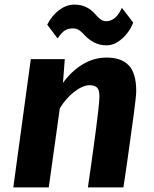

<svg xmlns="http://www.w3.org/2000/svg" viewBox="-20 -814 669 834"><path d="M191.8 0H37.8L113.8 -557H261.4L253.5 -453.9Q290.2 -505 339.2 -534.5Q388.1 -564 443.4 -564Q506.5 -564 539.1 -530.3Q571.7 -496.6 571.7 -418.5Q571.7 -407.4 568.8 -380.4Q565.8 -353.3 561.2 -318.8Q556.5 -284.2 551.7 -250.2Q550.2 -239.4 547 -215.9Q543.8 -192.4 539.6 -161.9Q535.3 -131.5 530.8 -100Q526.3 -68.6 522.4 -42.2Q518.4 -15.8 516 0H361.8Q367.7 -39.4 373.4 -80.3Q379.2 -121.2 385 -163.6Q390.8 -206 396.6 -249.5Q403.5 -303.6 407.5 -339.1Q411.4 -374.6 411.8 -393.5Q412.5 -422 402.1 -432.9Q391.7 -443.9 369.1 -443.9Q353.9 -443.9 336.3 -436Q318.6 -428 301 -414Q283.3 -399.9 267.4 -381.7Q251.5 -363.5 239.8 -343.3ZM443.9 -617.1Q413.4 -617.1 390 -629.1Q366.6 -641.2 349.4 -659.2Q335.4 -674.9 324.2 -682.8Q313.1 -690.6 295.3 -690.6Q276.3 -690.6 262.3 -682.1Q248.3 -673.6 230.1 -647L185.2 -706.9Q205.1 -746.5 236.8 -770.2Q268.6 -794 303.1 -794Q331.2 -794 353.5 -783.4Q375.9 -772.9 393.2 -752.8Q406.7 -737.8 417.1 -729.9Q427.5 -721.9 440.9 -721.9Q455.3 -721.9 467.6 -728.5Q480 -735.1 490.4 -748Q500.9 -760.8 509.4 -780.1L558.5 -716.1Q549.8 -691.9 532.1 -669.2Q514.5 -646.5 491.4 -631.8Q468.4 -617.1 443.9 -617.1Z"/></svg>

Font: Merriweather Sans Variable Regular
Style: Italic
Weight: 300
Italic angle: -8°
Designer: Eben Sorkin
Foundry: Eben Sorkin
Version: Version 2.001